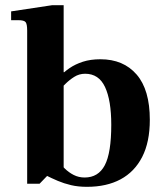

<svg xmlns="http://www.w3.org/2000/svg" viewBox="-20 -710 635 742"><path d="M316 12Q282 12 254.5 5.5Q227 -1 203.5 -11Q180 -21 156 -33L179 -126Q189 -111 201.5 -93Q214 -75 229.5 -59.5Q245 -44 264.5 -34Q284 -24 307 -24Q360 -24 385 -71.5Q410 -119 410 -228Q410 -322 386 -373.5Q362 -425 309 -425Q286 -425 267 -413Q248 -401 232.5 -385.5Q217 -370 204 -357L207 -411Q226 -431 248.5 -446.5Q271 -462 300.5 -471.5Q330 -481 368 -481Q457 -481 508 -422Q559 -363 559 -247Q559 -161 529.5 -103.5Q500 -46 446 -17Q392 12 316 12ZM85 0V-592Q85 -617 79 -624.5Q73 -632 51 -632H23V-666L182 -690H226V-30H162L133 0ZM204 -418V-431H237V-418Z"/></svg>

Font: Frank Ruhl Libre
Style: Bold
Weight: 700
Designer: Yanek Iontef
Foundry: Fontef
Version: Version 6.004